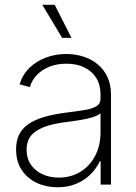

<svg xmlns="http://www.w3.org/2000/svg" viewBox="-20 -773 569 804"><path d="M221.2 11.2Q173.8 11.2 134.3 -7.1Q94.7 -25.4 71 -61Q47.4 -96.7 47.4 -147.9Q47.4 -182.6 59.6 -208.3Q71.8 -233.9 97.4 -252.2Q123 -270.5 162.6 -282.5Q202.1 -294.4 255.9 -301.3Q298.8 -306.6 331.5 -311.8Q364.3 -316.9 382.6 -327.4Q400.9 -337.9 400.9 -358.4V-378.4Q400.9 -417.5 383.3 -446Q365.7 -474.6 333.7 -490.5Q301.8 -506.3 258.3 -506.3Q218.8 -506.3 187 -493.7Q155.3 -481 134.3 -459Q113.3 -437 105 -408.2L62 -419.9Q74.7 -460.9 103.5 -489Q132.3 -517.1 172.4 -532Q212.4 -546.9 257.8 -546.9Q295.4 -546.9 329.1 -536.1Q362.8 -525.4 388.9 -503.9Q415 -482.4 429.9 -450.7Q444.8 -418.9 444.8 -376V0H401.4V-97.7H397.9Q383.8 -67.4 358.9 -42.7Q334 -18.1 299.3 -3.4Q264.6 11.2 221.2 11.2ZM226.1 -29.3Q276.9 -29.3 316.4 -53.5Q356 -77.6 378.4 -120.4Q400.9 -163.1 400.9 -218.3V-298.3Q392.1 -291 377.2 -285.4Q362.3 -279.8 343.3 -275.6Q324.2 -271.5 302.7 -268.3Q281.2 -265.1 259.3 -262.2Q200.7 -255.4 163.3 -240.7Q126 -226.1 108.6 -203.1Q91.3 -180.2 91.3 -146.5Q91.3 -109.9 109.1 -83.7Q127 -57.6 157.5 -43.5Q188 -29.3 226.1 -29.3ZM240.2 -614.3 157.2 -752.9H209L279.3 -614.3Z"/></svg>

Font: Inter 18pt ExtraLight
Style: Regular
Weight: 250
Designer: Rasmus Andersson
Foundry: rsms
Version: Version 4.001;git-66647c0bb